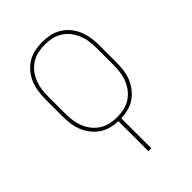

<svg xmlns="http://www.w3.org/2000/svg" viewBox="-218 -624 936 936"><g transform="rotate(-45 250.0 -156.5)"><path d="M240 215V8Q215 7 189.5 0.5Q164 -6 143 -20.5Q122 -35 106 -55.5Q90 -76 80.5 -99.5Q71 -123 67.5 -148.5Q64 -174 64 -200V-320Q64 -346 68 -372.5Q72 -399 82 -423.5Q92 -448 109 -468.5Q126 -489 148.5 -503Q171 -517 197.5 -522.5Q224 -528 250 -528Q276 -528 302.5 -522.5Q329 -517 351.5 -503Q374 -489 391 -468.5Q408 -448 418 -423.5Q428 -399 432 -372.5Q436 -346 436 -320V-200Q436 -174 432.5 -148.5Q429 -123 419.5 -99.5Q410 -76 394 -55.5Q378 -35 357 -20.5Q336 -6 310.5 0.5Q285 7 260 8V215ZM250 -10Q274 -10 297.5 -15Q321 -20 341.5 -33Q362 -46 377 -65Q392 -84 401 -106Q410 -128 413.5 -152Q417 -176 417 -200V-320Q417 -344 413.5 -368Q410 -392 401 -414Q392 -436 377 -455Q362 -474 341.5 -487Q321 -500 297.5 -505Q274 -510 250 -510Q226 -510 202.5 -505Q179 -500 158.5 -487Q138 -474 123 -455Q108 -436 99 -414Q90 -392 86.5 -368Q83 -344 83 -320V-200Q83 -176 86.5 -152Q90 -128 99 -106Q108 -84 123 -65Q138 -46 158.5 -33Q179 -20 202.5 -15Q226 -10 250 -10Z"/></g></svg>

Font: Iosevka Thin
Style: Regular
Weight: 100
Monospace: yes
Designer: Belleve Invis
Foundry: Belleve Invis
Version: Version 32.5.0; ttfautohint (v1.8.4)